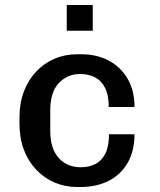

<svg xmlns="http://www.w3.org/2000/svg" viewBox="-20 -738 640 768"><path d="M288 10Q240 10 198 -8Q156 -26 124.5 -59.5Q93 -93 75.5 -139Q58 -185 58 -242V-269Q58 -326 75.5 -372Q93 -418 124.5 -451.5Q156 -485 198 -503Q240 -521 289 -521H304Q368 -521 416 -495Q464 -469 491 -422Q518 -375 518 -310H415Q415 -357 400.5 -386Q386 -415 360.5 -428.5Q335 -442 300 -442Q250 -442 215.5 -406Q181 -370 181 -296V-215Q181 -144 214.5 -106.5Q248 -69 303 -69Q337 -69 362.5 -82.5Q388 -96 402 -125Q416 -154 416 -201H518Q518 -134 490.5 -86.5Q463 -39 414.5 -14.5Q366 10 303 10ZM247 -615V-718H351V-615Z"/></svg>

Font: Chivo Mono Medium
Style: Regular
Weight: 500
Monospace: yes
Designer: Hector Gatti
Foundry: Omnibus-Type
Version: Version 1.008